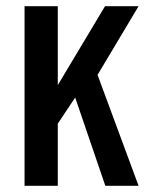

<svg xmlns="http://www.w3.org/2000/svg" viewBox="-20 -598 470 618"><path d="M59 0V-578H166V-324L318 -578H426L294 -357L426 0H319L222 -284L166 -200V0Z"/></svg>

Font: Oswald
Style: Regular
Weight: 400
Designer: Vernon Adams
Foundry: Vernon Adams
Version: Version 4.103; ttfautohint (v1.8.3)